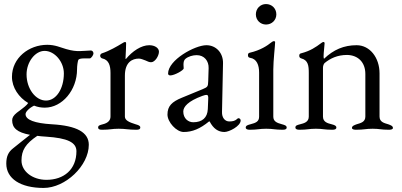

<svg xmlns="http://www.w3.org/2000/svg" viewBox="-20 -637 1981 947"><path d="M428 -388C418 -388 389 -385 373 -385C353 -385 338 -386 306 -395C278 -403 252 -416 213 -416C122 -416 39 -351 39 -258C39 -205 73 -156 119 -129C111 -117 102 -110 63 -81C47 -68 40 -57 40 -44C40 -6 64 16 128 28C96 54 63 79 44 95C21 113 11 135 11 170C11 244 81 290 195 290C303 290 418 180 418 77C418 16 359 -17 236 -24C151 -29 106 -46 106 -74C106 -86 124 -104 148 -116C165 -109 183 -106 201 -106C287 -106 360 -193 360 -295C360 -313 363 -332 366 -341C368 -346 378 -349 396 -349H423C430 -349 441 -366 441 -373C441 -382 435 -388 428 -388ZM207 -141C155 -141 111 -200 111 -270C111 -331 153 -386 200 -386C249 -386 295 -333 295 -275C295 -199 257 -141 207 -141ZM357 109C357 199 295 250 209 250C140 250 86 208 86 155C86 104 106 72 164 33C177 35 191 36 207 37C313 44 357 65 357 109Z M484 3C524 3 530 -2 565 -2C600 -2 612 3 652 3C666 3 672 0 672 -8C672 -17 663 -20 649 -24C616 -34 596 -44 596 -62V-264C596 -331 633 -348 665 -348C675 -348 686 -343 697 -339C707 -334 717 -330 725 -330C745 -330 764 -362 764 -382C764 -400 744 -414 716 -414C677 -414 633 -385 601 -346C600 -346 599 -347 599 -348C601 -380 602 -416 602 -423C602 -427 600 -430 597 -430C594 -430 590 -428 582 -423C561 -410 518 -385 483 -374C479 -373 474 -368 474 -362C474 -356 479 -350 484 -349C517 -342 525 -313 525 -277V-62C525 -43 512 -30 487 -24C472 -20 464 -18 464 -8C464 0 470 3 484 3Z M886 14C929 14 967 -2 1011 -38H1014C1032 -3 1056 14 1087 14C1110 14 1167 -15 1167 -43C1167 -49 1162 -54 1156 -54C1154 -54 1152 -53 1148 -49C1139 -41 1128 -38 1111 -38C1089 -38 1074 -57 1075 -85L1080 -325C1081 -376 1046 -414 998 -414C941 -414 809 -341 809 -274C809 -269 813 -265 820 -265C840 -265 886 -290 886 -300L885 -318C885 -330 887 -341 895 -347C908 -358 930 -365 950 -365C988 -365 1010 -336 1009 -301L1007 -237C1006 -210 1005 -208 979 -197L877 -155C828 -135 806 -114 806 -72C806 -35 850 14 886 14ZM933 -34C909 -34 884 -52 884 -87C884 -110 907 -138 978 -164C989 -168 995 -169 998 -169C1006 -169 1008 -163 1007 -148L1005 -99C1003 -56 977 -34 933 -34Z M1292 -516C1321 -516 1343 -538 1343 -566C1343 -595 1321 -617 1292 -617C1264 -617 1242 -595 1242 -566C1242 -538 1264 -516 1292 -516ZM1212 3C1251 3 1258 -2 1293 -2C1328 -2 1336 3 1374 3C1387 3 1394 0 1394 -8C1394 -18 1382 -21 1371 -24C1344 -31 1328 -39 1328 -62V-294C1328 -339 1337 -413 1337 -429C1337 -432 1335 -434 1331 -434C1327 -434 1322 -431 1317 -427C1300 -413 1265 -389 1212 -377C1206 -376 1203 -372 1203 -365C1203 -357 1206 -353 1213 -352C1247 -347 1258 -315 1258 -279V-62C1258 -38 1243 -31 1215 -24C1204 -21 1192 -18 1192 -8C1192 0 1200 3 1212 3Z M1457 3C1497 3 1503 -2 1538 -2C1573 -2 1579 3 1619 3C1632 3 1639 0 1639 -8C1639 -16 1632 -20 1616 -24C1596 -29 1573 -35 1573 -62V-303C1573 -311 1576 -321 1581 -326C1609 -349 1644 -366 1692 -366C1746 -365 1782 -330 1782 -272V-62C1782 -35 1759 -30 1739 -24C1728 -20 1716 -16 1716 -6C1716 2 1729 3 1736 3C1776 3 1783 -2 1818 -2C1853 -2 1858 3 1898 3C1906 3 1918 2 1918 -6C1918 -16 1906 -20 1895 -24C1875 -30 1852 -35 1852 -62V-275C1852 -353 1804 -414 1739 -414C1676 -414 1625 -392 1578 -347C1577 -348 1576 -353 1576 -359C1576 -378 1581 -414 1581 -423C1581 -427 1579 -430 1576 -430C1572 -430 1569 -428 1565 -425C1537 -404 1511 -386 1465 -374C1459 -373 1456 -369 1456 -362C1456 -354 1460 -351 1466 -349C1500 -340 1503 -313 1503 -277V-62C1503 -35 1480 -29 1460 -24C1445 -20 1437 -18 1437 -8C1437 0 1445 3 1457 3Z"/></svg>

Font: EB Garamond
Style: Regular
Weight: 400
Designer: Georg Duffner and Octavio Pardo
Foundry: Georg Duffner
Version: Version 1.000;PS 001.000;hotconv 1.0.88;makeotf.lib2.5.64775